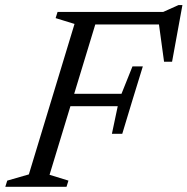

<svg xmlns="http://www.w3.org/2000/svg" viewBox="-38 -722 724 742"><path d="M514 -465.5 474 -335.5 434.5 -205H394.5L417 -311.5H189.5L204.5 -359.5H431.5L474 -465.5ZM627 -483.5H596L574.5 -641L595.5 -627.5H280L296 -676H593L652 -702.5H667ZM153.5 -46.5 226.5 -24 219 0H-17.5L-10 -24L73.5 -48L250 -629.5L177 -652L184.5 -676H345Z"/></svg>

Font: Newsreader 16pt 16pt
Style: Italic
Weight: 400
Italic angle: -17°
Version: Version 1.003